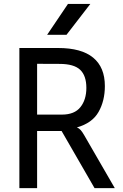

<svg xmlns="http://www.w3.org/2000/svg" viewBox="-20 -976 640 996"><path d="M575.5 0H470.5L299.5 -296.5H172.5V0H80.5V-727H172.5H281.5Q402.5 -727 463.2 -677Q524 -627 524 -529.5Q524 -453 491.2 -395.2Q458.5 -337.5 379 -315Q389.5 -311 398 -301.8Q406.5 -292.5 416 -276ZM172.5 -381.5H301Q366.5 -381.5 397.2 -420.2Q428 -459 428 -520Q428 -583.5 395.8 -614Q363.5 -644.5 289 -644.5L172.5 -645ZM448.5 -955.5 325 -795.5H224.5L332.5 -955.5Z"/></svg>

Font: SplineSansMono30
Style: Regular
Weight: 400
Designer: Eben Sorkin, Mirko Velimirovic
Foundry: Sorkin Type
Version: Version 1.000